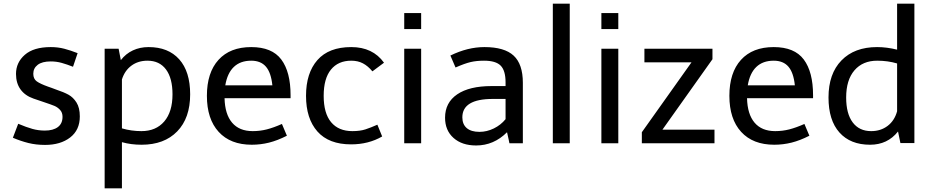

<svg xmlns="http://www.w3.org/2000/svg" viewBox="-20 -779 5072 1044"><path d="M224 -69Q269 -69 294.5 -88Q320 -107 320 -144Q320 -167 306.5 -181.5Q293 -196 276.5 -203Q260 -210 215 -225Q208 -227 162 -243Q116 -259 91.5 -293Q67 -327 67 -377Q67 -439 115 -481Q163 -523 256 -523Q295 -523 329.5 -514Q364 -505 402 -490L377 -416Q344 -429 315.5 -437Q287 -445 256 -445Q209 -445 185 -426.5Q161 -408 161 -378Q161 -350 180 -336.5Q199 -323 241 -308Q252 -305 261 -301L285 -292Q327 -278 352.5 -264Q378 -250 396 -221.5Q414 -193 414 -146Q414 -72 361.5 -31.5Q309 9 225 9Q176 9 134 -1.5Q92 -12 50 -30L79 -106Q124 -87 156.5 -78Q189 -69 224 -69Z M1014 -266Q1014 -137 943.5 -64.5Q873 8 750 8Q692 8 643 -6V245H549V-514H625L637 -452Q664 -487 702.5 -505Q741 -523 788 -523Q895 -523 954.5 -456.5Q1014 -390 1014 -266ZM918 -266Q918 -354 882.5 -401.5Q847 -449 782 -449Q731 -449 694.5 -422Q658 -395 643 -347V-81Q694 -66 749 -66Q828 -66 873 -118.5Q918 -171 918 -266Z M1346 -523Q1459 -523 1509.5 -455.5Q1560 -388 1560 -261V-245H1201Q1203 -158 1242 -112Q1281 -66 1354 -66Q1394 -66 1431 -75.5Q1468 -85 1513 -105L1540 -41Q1489 -15 1443 -3.5Q1397 8 1349 8Q1233 8 1169 -62Q1105 -132 1105 -258Q1105 -384 1168 -453.5Q1231 -523 1346 -523ZM1205 -315H1461Q1454 -384 1426 -416.5Q1398 -449 1346 -449Q1287 -449 1251.5 -415Q1216 -381 1205 -315Z M1890 -523Q2007 -523 2068 -438L2005 -391Q1981 -420 1953.5 -434.5Q1926 -449 1890 -449Q1819 -449 1779.5 -400.5Q1740 -352 1740 -258Q1740 -163 1780.5 -114.5Q1821 -66 1896 -66Q1938 -66 1967 -75.5Q1996 -85 2032 -101L2058 -37Q1984 6 1889 6Q1768 6 1706 -64Q1644 -134 1644 -258Q1644 -382 1706 -452.5Q1768 -523 1890 -523Z M2178 -708H2270V-621H2178ZM2178 -514H2270V0H2178Z M2653 -311H2729V-331Q2729 -395 2702.5 -422Q2676 -449 2612 -449Q2571 -449 2539 -441.5Q2507 -434 2457 -412L2429 -477Q2523 -523 2614 -523Q2723 -523 2773 -476.5Q2823 -430 2823 -329V0H2750Q2749 -4 2746 -19.5Q2743 -35 2737 -60Q2665 12 2569 12Q2492 12 2446 -29Q2400 -70 2400 -139Q2400 -221 2466 -266Q2532 -311 2653 -311ZM2587 -62Q2627 -62 2665 -80.5Q2703 -99 2729 -131V-241H2659Q2577 -241 2535.5 -216Q2494 -191 2494 -141Q2494 -103 2518 -82.5Q2542 -62 2587 -62Z M2986 -759H3078V0H2986Z M3250 -708H3342V-621H3250ZM3250 -514H3342V0H3250Z M3582 -74H3865V0H3470V-60L3740 -440H3484V-514H3854V-457Z M4187 -523Q4300 -523 4350.5 -455.5Q4401 -388 4401 -261V-245H4042Q4044 -158 4083 -112Q4122 -66 4195 -66Q4235 -66 4272 -75.5Q4309 -85 4354 -105L4381 -41Q4330 -15 4284 -3.5Q4238 8 4190 8Q4074 8 4010 -62Q3946 -132 3946 -258Q3946 -384 4009 -453.5Q4072 -523 4187 -523ZM4046 -315H4302Q4295 -384 4267 -416.5Q4239 -449 4187 -449Q4128 -449 4092.5 -415Q4057 -381 4046 -315Z M4952 -759V-1H4876L4863 -64Q4806 8 4711 8Q4604 8 4544.5 -58.5Q4485 -125 4485 -249Q4485 -378 4555.5 -450.5Q4626 -523 4749 -523Q4802 -523 4858 -509V-759ZM4858 -174V-434Q4807 -449 4750 -449Q4671 -449 4626 -396.5Q4581 -344 4581 -249Q4581 -161 4616.5 -113.5Q4652 -66 4717 -66Q4769 -66 4806.5 -94.5Q4844 -123 4858 -174Z"/></svg>

Font: Telex
Style: Regular
Weight: 400
Designer: Andres Torresi
Foundry: Andres Torresi
Version: Version 1.100